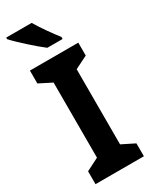

<svg xmlns="http://www.w3.org/2000/svg" viewBox="-237 -1082 835 1045"><g transform="rotate(-30 181.0 -560.0)"><path d="M167 -1027H7V-1017C40 -980 128 -901 173 -867H269V-880C241 -915 192 -983 167 -1027ZM333 -93V-174L253 -214V-686L333 -726V-807H29V-726L108 -686V-214L29 -174V-93Z"/></g></svg>

Font: Noto Sans Kannada UI SemiCondensed
Style: Bold
Weight: 700
Width: 4
Designer: Jelle Bosma - Monotype Design Team
Foundry: Monotype Imaging Inc.
Version: Version 2.005